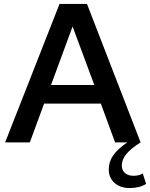

<svg xmlns="http://www.w3.org/2000/svg" viewBox="-20 -720 759 971"><path d="M636 231Q588 231 559 205Q530 179 530 136Q530 99 552 66.5Q574 34 624 0H562L490 -196H203L131 0H6L281 -700H420L691 0Q642 31 619 59Q596 87 596 117Q596 141 612 155Q628 169 655 169Q669 169 681.5 166Q694 163 702 157L719 210Q686 231 636 231ZM238 -290H457L347 -586Z"/></svg>

Font: Red Hat Text Medium
Style: Regular
Weight: 500
Designer: Pentagram, MCKL
Foundry: Pentagram, MCKL
Version: Version 1.023